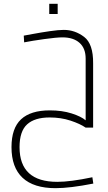

<svg xmlns="http://www.w3.org/2000/svg" viewBox="-20 -666 566 1002"><path d="M40 0ZM467 292Q345 316 270 316Q156 316 98 262Q40 208 40 102Q40 3 90 -43.5Q140 -90 240 -90Q304 -90 354 -74Q404 -58 427 -38V-360Q427 -414 395 -442.5Q363 -471 306 -471Q276 -471 211 -462Q146 -453 106 -445L104 -480L153 -489Q196 -497 241 -503.5Q286 -510 313 -510Q371 -510 419 -473.5Q467 -437 466 -335V0H427Q398 -20 348 -36.5Q298 -53 239 -53Q161 -53 121.5 -17Q82 19 82 102Q82 283 279 283Q348 283 462 259ZM237 -646H281V-593H237Z"/></svg>

Font: Cairo ExtraLight
Style: Regular
Weight: 250
Designer: Mohamed Gaber, the designers of Titillium
Foundry: Kief Type Foundry
Version: Version 2.009; ttfautohint (v1.5.33-1714) -l 8 -r 50 -G 200 